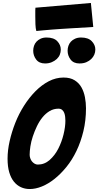

<svg xmlns="http://www.w3.org/2000/svg" viewBox="-20 -1271 663 1295"><path d="M181 4Q148 4 121 -8.5Q94 -21 74 -45.5Q54 -70 42.5 -108.5Q31 -147 31 -201Q31 -257 45 -319Q59 -381 83 -442Q107 -503 142 -558Q177 -613 219 -655.5Q261 -698 309 -723Q357 -748 409 -748Q454 -748 483.5 -729.5Q513 -711 529.5 -681.5Q546 -652 553 -615Q560 -578 560 -541Q560 -459 542.5 -386.5Q525 -314 496 -253.5Q467 -193 428.5 -145.5Q390 -98 348 -64.5Q306 -31 263 -13.5Q220 4 181 4ZM235 -161Q280 -161 315 -192Q350 -223 373 -268Q396 -313 408.5 -364Q421 -415 421 -457Q421 -469 419.5 -483Q418 -497 413.5 -509Q409 -521 399.5 -529.5Q390 -538 374 -538Q342 -538 315 -522Q288 -506 266.5 -479.5Q245 -453 229 -419.5Q213 -386 201.5 -351.5Q190 -317 185 -284Q180 -251 180 -227Q180 -216 184 -204Q188 -192 195 -183Q202 -174 212.5 -167.5Q223 -161 235 -161ZM516 -843Q476 -843 456 -869.5Q436 -896 436 -929Q436 -946 441.5 -962Q447 -978 458 -990Q469 -1002 486.5 -1010Q504 -1018 527 -1018Q575 -1018 599 -993Q623 -968 623 -937Q623 -919 616 -902.5Q609 -886 595.5 -873Q582 -860 562.5 -851.5Q543 -843 516 -843ZM284 -843Q244 -843 224 -869.5Q204 -896 204 -929Q204 -946 209.5 -962Q215 -978 226 -990Q237 -1002 254 -1010Q271 -1018 294 -1018Q343 -1018 366.5 -993Q390 -968 390 -937Q390 -919 383.5 -902.5Q377 -886 363 -873Q349 -860 329 -851.5Q309 -843 284 -843ZM225 -1062Q220 -1079 219 -1107Q218 -1135 218 -1161V-1201Q218 -1211 219 -1219L593 -1251L609 -1089Q530 -1084 458 -1080Q427 -1078 394.5 -1076Q362 -1074 331 -1071.5Q300 -1069 272.5 -1066.5Q245 -1064 225 -1062Z"/></svg>

Font: Bangers
Style: Regular
Weight: 400
Designer: vernon adams
Foundry: Vernon Adams
Version: Version 2.000